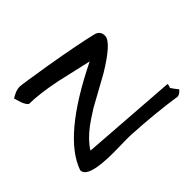

<svg xmlns="http://www.w3.org/2000/svg" viewBox="-163 -909 993 993"><g transform="rotate(45 333.5 -412.0)"><path d="M633.8 -707Q612.3 -564.5 603.5 -395.5Q602.5 -380.9 603.5 -341.8Q604.5 -290 604.5 -267.6Q604.5 -82 546.9 -83Q365.2 -145.5 183.6 -515.6Q146.5 -351.6 140.6 -327.1Q117.2 -209 117.2 -138.7Q109.4 -126 81.1 -115.2Q62.5 -109.4 43 -103.5Q19.5 -138.7 19.5 -167Q19.5 -181.6 46.9 -349.6Q79.1 -538.1 101.6 -630.9Q110.4 -667 147.5 -666Q192.4 -664.1 278.3 -521.5Q323.2 -440.4 367.2 -360.4Q401.4 -305.7 419.9 -281.2Q465.8 -220.7 512.7 -192.4Q525.4 -367.2 550.8 -717.8Q567.4 -717.8 573.2 -711.9Q587.9 -720.7 613.3 -741.2Q633.8 -722.7 633.8 -709Q633.8 -708 633.8 -707Z"/></g></svg>

Font: Lazy Dog
Style: Regular
Weight: 400
Version: July 2001 - Freeware